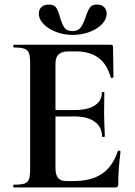

<svg xmlns="http://www.w3.org/2000/svg" viewBox="-20 -821 592 841"><path d="M41 -12Q73 -12 87.5 -17Q102 -22 107 -36.5Q112 -51 112 -81V-544Q112 -574 107 -588Q102 -602 87 -607.5Q72 -613 41 -613Q38 -613 38 -619Q38 -625 41 -625H465Q475 -625 475 -616L477 -483Q477 -481 471.5 -480Q466 -479 465 -482Q449 -540 411 -568Q373 -596 311 -596H281Q251 -596 237 -583Q223 -570 223 -543V-85Q223 -56 234 -42Q245 -28 269 -28H302Q380 -28 427 -60Q474 -92 496 -159Q496 -161 500 -161Q503 -161 505.5 -159.5Q508 -158 508 -157Q498 -79 498 -15Q498 -7 495 -3.5Q492 0 483 0H41Q38 0 38 -6Q38 -12 41 -12ZM305 -311H170V-339H306Q364 -339 395 -359Q426 -379 426 -415Q426 -418 431.5 -418Q437 -418 437 -415L436 -325L437 -277Q439 -243 439 -223Q439 -221 433 -221Q427 -221 427 -223Q427 -264 395.5 -287.5Q364 -311 305 -311ZM355 -746Q364 -774 373.5 -787.5Q383 -801 404 -801Q425 -801 436 -790Q447 -779 447 -761Q447 -736 426 -714.5Q405 -693 371 -680.5Q337 -668 298 -668Q260 -668 226 -681Q192 -694 171 -715.5Q150 -737 150 -761Q150 -779 161.5 -790Q173 -801 194 -801Q217 -801 226 -787.5Q235 -774 243 -745Q252 -714 262.5 -699.5Q273 -685 297 -685Q322 -685 333.5 -700.5Q345 -716 355 -746Z"/></svg>

Font: Cormorant Unicase
Style: Bold
Weight: 700
Designer: Christian Thalmann (Catharsis Fonts)
Foundry: Catharsis Fonts
Version: Version 4.000